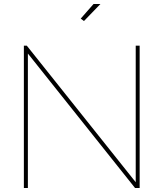

<svg xmlns="http://www.w3.org/2000/svg" viewBox="-20 -938 816 958"><path d="M398.9 -833 382.8 -845.2 446.8 -918H481ZM119.1 -670.9V0H99.1V-710H113.8L657.2 -28.8V-710H676.8V0H653.8Z"/></svg>

Font: Rawline Thin
Style: Regular
Weight: 250
Designer: Matt McInerney, Pablo Impallari, Rodrigo Fuenzalida
Foundry: Matt McInerney, Pablo Impallari, Rodrigo Fuenzalida
Version: Version 4.020;PS 004.020;hotconv 1.0.88;makeotf.lib2.5.64775